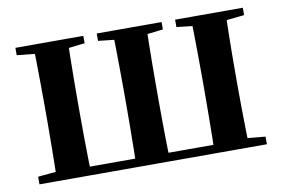

<svg xmlns="http://www.w3.org/2000/svg" viewBox="-62 -639 1092 742"><g transform="rotate(-10 483.5 -268.0)"><path d="M105.9 0Q107.6 -25.5 108.1 -67.5Q108.6 -109.6 109.1 -154.8Q109.6 -200 109.6 -234.8V-301.2Q109.6 -335.7 109.1 -381.1Q108.6 -426.5 108.1 -468.7Q107.6 -511 105.9 -535.7H241.7Q240.7 -511 240 -468.7Q239.2 -426.5 238.8 -381.1Q238.4 -335.7 238.4 -301.2V-234.8Q238.4 -200 238.8 -154.8Q239.2 -109.6 240 -67.5Q240.7 -25.5 241.7 0ZM417.4 0Q419.1 -25.5 419.6 -67.5Q420.1 -109.6 420.6 -154.8Q421.1 -200 421.1 -234.8V-301.2Q421.1 -335.7 420.6 -381.1Q420.1 -426.5 419.6 -468.7Q419.1 -511 417.4 -535.7H550.3Q549.3 -511 548.5 -468.7Q547.8 -426.5 547.4 -381.1Q547 -335.7 547 -301.2V-234.8Q547 -200 547.4 -154.8Q547.8 -109.6 548.5 -67.5Q549.3 -25.5 550.3 0ZM725 0Q726 -25.5 726.5 -67.5Q727 -109.6 727.5 -154.8Q728 -200 728 -234.8V-301.2Q728 -335.6 727.5 -381Q727 -426.3 726.5 -468.5Q726 -510.7 725 -535.7H861Q860 -511 859.2 -468.7Q858.3 -426.4 857.8 -381Q857.3 -335.7 857.3 -301.2V-234.8Q857.3 -200 857.8 -154.7Q858.3 -109.4 859.2 -67.4Q860 -25.5 861 0ZM37.2 -506.8V-535.7H303.7V-506.8L206.8 -495.5H147.2ZM356.4 -506.8V-535.7H610.8V-506.8L513.7 -495.5H457.7ZM663.9 -506.8V-535.7H929.7V-506.8L821.3 -495.5H762.1ZM37.2 0V-29.9L146 -40.2H176.1V0ZM790.5 0V-40.2H821.3L929.7 -29.9V0ZM176.1 0V-33.6H790.5V0Z"/></g></svg>

Font: Noto Serif JP
Style: Regular
Weight: 200
Designer: Ryoko NISHIZUKA 西塚涼子 (kana & ideographs); Frank Grießhammer (Latin, Greek & Cyrillic); Wenlong ZHANG 张文龙 (bopomofo); San
Foundry: Adobe
Version: Version 2.001;hotconv 1.1.0;makeotfexe 2.6.0